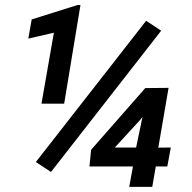

<svg xmlns="http://www.w3.org/2000/svg" viewBox="-20 -728 749 748"><path d="M230 -324.2H141.6L189.9 -600.6L90.3 -577.6L103.5 -652.3L282.2 -708.5H293.5ZM178.7 -58.1 119.6 -96.7 549.3 -647 607.9 -608.4ZM596.7 -152.8 645.5 -153.3 631.8 -79.6H586.9L573.2 0H483.4L498 -79.6H328.6L335 -144.5L545.9 -384.8L636.7 -385.7ZM427.2 -153.3H510.3L535.2 -272.9L526.4 -261.2Z"/></svg>

Font: Roboto Medium
Style: Italic
Weight: 500
Italic angle: -12°
Designer: Google
Version: Version 2.134; 2016